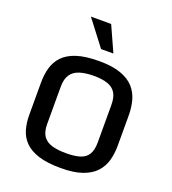

<svg xmlns="http://www.w3.org/2000/svg" viewBox="-172 -1109 1118 1249"><g transform="rotate(20 387.0 -484.5)"><path d="M392.1 12.2Q297.9 12.2 237.3 -7.3Q176.8 -26.9 143.1 -61.3Q109.4 -95.7 95.9 -142.1Q82.5 -188.5 82.5 -242.2V-466.8Q82.5 -522 95.7 -569.3Q108.9 -616.7 142.6 -652.3Q176.3 -688 236.8 -707.8Q297.4 -727.5 392.1 -727.5Q482.9 -727.5 541.5 -706.5Q600.1 -685.5 633.1 -648.7Q666 -611.8 679 -563.2Q691.9 -514.6 691.9 -459.5V-249.5Q691.9 -196.3 678.7 -148.9Q665.5 -101.6 632.6 -65.4Q599.6 -29.3 541.3 -8.5Q482.9 12.2 392.1 12.2ZM392.1 -90.3Q449.7 -90.3 487.3 -101.8Q524.9 -113.3 543.7 -143.1Q562.5 -172.9 562.5 -226.6V-485.8Q562.5 -539.1 543.7 -569.3Q524.9 -599.6 487.1 -612.5Q449.2 -625.5 392.1 -625.5Q335.9 -625.5 295.4 -613Q254.9 -600.6 233.6 -570.1Q212.4 -539.6 212.4 -485.8V-226.6Q212.4 -172.9 233.4 -143.1Q254.4 -113.3 294.9 -101.8Q335.4 -90.3 392.1 -90.3ZM375 -805.2 240.7 -981H380.9L460.4 -805.2Z"/></g></svg>

Font: Monda SemiBold
Style: Regular
Weight: 600
Designer: Vernon Adams
Foundry: Vernon Adams
Version: Version 2.200